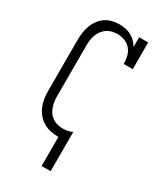

<svg xmlns="http://www.w3.org/2000/svg" viewBox="-231 -832 962 1126"><g transform="rotate(30 250.0 -269.0)"><path d="M250 205V8Q249 8 248.5 8Q248 8 247 8Q221 8 195.5 2.5Q170 -3 147.5 -16Q125 -29 108 -49.5Q91 -70 81 -93.5Q71 -117 67 -143Q63 -169 63 -195V-540Q63 -565 66.5 -590Q70 -615 78.5 -638.5Q87 -662 102 -682.5Q117 -703 137.5 -717Q158 -731 182.5 -737Q207 -743 232 -743Q253 -743 273 -739Q293 -735 311 -725.5Q329 -716 343.5 -701Q358 -686 368 -669V-735H429V-554H368Q368 -579 362 -604.5Q356 -630 340 -649.5Q324 -669 299.5 -678.5Q275 -688 250 -688Q232 -688 213.5 -683.5Q195 -679 180 -669Q165 -659 153.5 -644Q142 -629 135.5 -612Q129 -595 126.5 -576.5Q124 -558 124 -540V-195Q124 -177 126.5 -159Q129 -141 135 -123.5Q141 -106 152 -91Q163 -76 178 -66Q193 -56 211 -51.5Q229 -47 247 -47Q264 -47 280 -50Q296 -53 311 -61V205Z"/></g></svg>

Font: Iosevka Slab Light
Style: Regular
Weight: 300
Monospace: yes
Designer: Belleve Invis
Foundry: Belleve Invis
Version: Version 11.1.0; ttfautohint (v1.8.3)